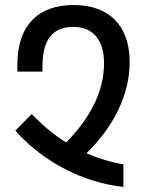

<svg xmlns="http://www.w3.org/2000/svg" viewBox="-20 -744 587 764"><path d="M471 0V-90C419 -99 370 -114 324 -134C435 -243 496 -370 496 -497C496 -641 415 -724 273 -724C135 -724 49 -647 49 -485V-459H149V-480C149 -591 193 -637 272 -637C350 -637 394 -585 394 -493C394 -381 340 -275 243 -177C195 -207 150 -245 106 -290L41 -224C158 -93 318 -17 471 0Z"/></svg>

Font: Noto Sans Armenian Condensed Medium
Style: Regular
Weight: 500
Width: 3
Designer: Monotype Design Team
Foundry: Monotype Imaging Inc.
Version: Version 2.008